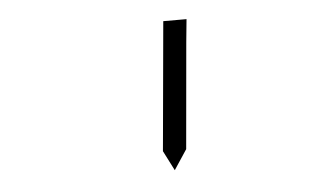

<svg xmlns="http://www.w3.org/2000/svg" viewBox="-37 -974 891 510"><g transform="rotate(-5 408.0 -719.5)"><path d="M414 -918H476L470 -857L445 -574L410 -521L383 -574L387 -618Z"/></g></svg>

Font: DSEG14 Classic
Style: Light Italic
Weight: 300
Designer: Keshikan(Twitter:@keshinomi_88pro)
Version: Version 0.46